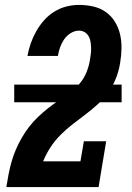

<svg xmlns="http://www.w3.org/2000/svg" viewBox="-20 -763 540 783"><path d="M6 0V-1Q10 -27 15 -52.5Q20 -78 27 -103Q34 -128 44.5 -152.5Q55 -177 68.5 -200.5Q82 -224 98.5 -245.5Q115 -267 135 -286Q155 -305 176.5 -322Q198 -339 221 -354Q244 -369 266 -385.5Q288 -402 305.5 -423Q323 -444 333 -469Q343 -494 347 -520Q349 -532 350.5 -544.5Q352 -557 351.5 -569.5Q351 -582 349 -594Q347 -606 341 -616Q335 -626 325 -632Q315 -638 302 -638Q285 -638 268.5 -628Q252 -618 241.5 -602.5Q231 -587 225 -570Q219 -553 216 -535H92Q97 -562 105.5 -586.5Q114 -611 127.5 -635Q141 -659 159.5 -680Q178 -701 201.5 -715.5Q225 -730 251 -736.5Q277 -743 302 -743Q332 -743 360.5 -736.5Q389 -730 411.5 -714Q434 -698 448.5 -674.5Q463 -651 469.5 -623.5Q476 -596 475.5 -566Q475 -536 470 -507Q465 -475 453.5 -445.5Q442 -416 423.5 -389Q405 -362 380.5 -339.5Q356 -317 329.5 -297Q303 -277 277 -257Q251 -237 227.5 -213.5Q204 -190 186 -162.5Q168 -135 156 -105H308L322 -187H413L382 0ZM38 -346V-418H476V-346Z"/></svg>

Font: Iosevka Curly Slab XBdObl
Style: Regular
Weight: 800
Italic angle: -9°
Monospace: yes
Designer: Belleve Invis
Foundry: Belleve Invis
Version: Version 11.1.0; ttfautohint (v1.8.3)